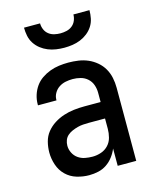

<svg xmlns="http://www.w3.org/2000/svg" viewBox="-113 -816 726 901"><g transform="rotate(-15 250.0 -366.0)"><path d="M208 8Q178 8 148 -1Q118 -10 96 -31.5Q74 -53 64 -83Q54 -113 54 -143Q54 -169 60.5 -194.5Q67 -220 83 -240Q99 -260 121 -274Q143 -288 167.5 -296Q192 -304 217.5 -307Q243 -310 269 -310H348V-355Q348 -375 341.5 -393.5Q335 -412 320.5 -425Q306 -438 287 -443Q268 -448 249 -448Q231 -448 214 -444.5Q197 -441 182.5 -431.5Q168 -422 159 -406.5Q150 -391 150 -374V-371H60V-376Q60 -399 67 -421Q74 -443 87 -461.5Q100 -480 119 -493Q138 -506 159.5 -514Q181 -522 203.5 -525Q226 -528 249 -528Q273 -528 297.5 -524.5Q322 -521 344 -511.5Q366 -502 385 -486Q404 -470 416 -449Q428 -428 433 -404Q438 -380 438 -355V0H348V-84Q340 -64 326 -45.5Q312 -27 293.5 -14.5Q275 -2 253 3Q231 8 208 8ZM246 -72Q267 -72 287.5 -79Q308 -86 322.5 -101.5Q337 -117 342.5 -138Q348 -159 348 -180V-230H269Q255 -230 241 -229Q227 -228 214 -224.5Q201 -221 188 -215.5Q175 -210 164.5 -201Q154 -192 149 -179Q144 -166 144 -152Q144 -134 152.5 -117Q161 -100 176 -89.5Q191 -79 209 -75.5Q227 -72 246 -72ZM250 -600Q230 -600 210 -603Q190 -606 171.5 -613.5Q153 -621 137 -633.5Q121 -646 110 -663Q99 -680 95 -700Q91 -720 91 -740H169Q169 -725 175 -710.5Q181 -696 193 -686.5Q205 -677 220 -673.5Q235 -670 250 -670Q265 -670 280 -673.5Q295 -677 307 -686.5Q319 -696 325 -710.5Q331 -725 331 -740H409Q409 -720 405 -700Q401 -680 390 -663Q379 -646 363 -633.5Q347 -621 328.5 -613.5Q310 -606 290 -603Q270 -600 250 -600Z"/></g></svg>

Font: Iosevka Fixed Medium
Style: Regular
Weight: 500
Monospace: yes
Designer: Belleve Invis
Foundry: Belleve Invis
Version: Version 32.3.0